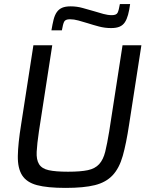

<svg xmlns="http://www.w3.org/2000/svg" viewBox="-20 -909 747 937"><path d="M66 0ZM578 -688H670L610 -301Q596 -208 579 -148Q562 -88 529.5 -53.5Q497 -19 443 -5.5Q389 8 300 8Q211 8 160.5 -5.5Q110 -19 88 -53.5Q66 -88 67 -148Q68 -208 83 -301L143 -688H235L170 -268Q161 -207 159 -168.5Q157 -130 170.5 -108Q184 -86 217.5 -78.5Q251 -71 312 -71Q373 -71 408.5 -78.5Q444 -86 464 -108Q484 -130 493.5 -168.5Q503 -207 513 -268ZM231 -761ZM615 -889Q611 -859 605 -837Q599 -815 589.5 -800.5Q580 -786 564 -779Q548 -772 522 -772Q492 -772 463.5 -779.5Q435 -787 407 -796Q384 -803 362.5 -809Q341 -815 321 -815Q299 -815 293 -803Q287 -791 282 -761H231Q236 -791 241.5 -813Q247 -835 257 -849.5Q267 -864 283 -871Q299 -878 325 -878Q355 -878 383.5 -870Q412 -862 440 -854Q463 -847 484.5 -841Q506 -835 526 -835Q548 -835 554 -847Q560 -859 565 -889Z"/></svg>

Font: Azeri Sans
Style: Italic
Weight: 400
Designer: Hector Gatti & Omnibus-Type (original fonts) / Cristiano Sobral (main changes and remastering)
Foundry: Omnibus-Type
Version: Version 0.07;August 21, 2020;FontCreator 13.0.0.2681 64-bit;